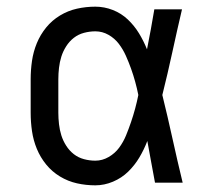

<svg xmlns="http://www.w3.org/2000/svg" viewBox="-20 -548 640 576"><path d="M266 8Q238 8 211 2Q184 -4 160 -18.5Q136 -33 118.5 -54.5Q101 -76 90.5 -101.5Q80 -127 76 -154.5Q72 -182 72 -210V-310Q72 -338 76 -365.5Q80 -393 90.5 -418.5Q101 -444 118.5 -465.5Q136 -487 160 -501.5Q184 -516 211 -522Q238 -528 266 -528Q293 -528 318.5 -518Q344 -508 363.5 -489.5Q383 -471 397 -448Q411 -425 421 -400Q427 -430 432.5 -460Q438 -490 443 -520H526Q511 -456 497 -391.5Q483 -327 467 -263Q483 -198 497.5 -132Q512 -66 528 0H445Q439 -31 433.5 -62Q428 -93 422 -125Q412 -99 398 -75.5Q384 -52 364.5 -33Q345 -14 319 -3Q293 8 266 8ZM266 -66Q287 -66 306 -77Q325 -88 337.5 -105Q350 -122 358 -141.5Q366 -161 373 -181.5Q380 -202 385.5 -222.5Q391 -243 395 -263Q391 -283 385.5 -303Q380 -323 373 -342.5Q366 -362 357.5 -381Q349 -400 336.5 -416.5Q324 -433 305.5 -443.5Q287 -454 266 -454Q249 -454 232 -449.5Q215 -445 201.5 -434.5Q188 -424 178.5 -409Q169 -394 164 -378Q159 -362 157 -344.5Q155 -327 155 -310V-210Q155 -193 157 -175.5Q159 -158 164 -142Q169 -126 178.5 -111Q188 -96 201.5 -85.5Q215 -75 232 -70.5Q249 -66 266 -66Z"/></svg>

Font: R Plex Mono
Style: Regular
Weight: 400
Monospace: yes
Designer: Belleve Invis
Foundry: Belleve Invis
Version: Version 31.8.0